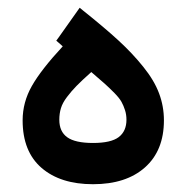

<svg xmlns="http://www.w3.org/2000/svg" viewBox="-20 -475 477 493"><path d="M218.8 -107.9Q265.1 -107.9 284.9 -123Q304.7 -138.2 304.7 -167.5Q304.7 -180.7 301 -192.1Q297.4 -203.6 292 -213.4Q286.6 -223.1 273.9 -236.1Q261.2 -249 249 -260Q236.8 -271 214.4 -290Q189.9 -268.1 176.5 -254.4Q163.1 -240.7 151.9 -225.8Q140.6 -210.9 136.5 -197.3Q132.3 -183.6 132.3 -167.5Q132.3 -137.2 152.6 -122.6Q172.9 -107.9 218.8 -107.9ZM192.4 -448.7Q248 -404.3 284.2 -371.1Q320.3 -337.9 348.1 -303.2Q376 -268.6 388.4 -235.4Q400.9 -202.1 400.9 -166Q400.9 -88.4 352.3 -45.2Q303.7 -2 218.8 -2Q135.3 -2 86.7 -43.9Q38.1 -85.9 38.1 -166Q38.1 -212.4 61.8 -254.2Q85.4 -295.9 141.1 -356L131.3 -364.7L124.5 -370.6L129.9 -377.9L178.7 -446.8L184.6 -455.1Z"/></svg>

Font: Samim FD-WOL
Style: Medium-FD-WOL
Weight: 500
Foundry: DejaVu fonts team - Redesigned by Saber Rastikerdar
Version: Version 4.0.0